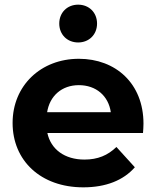

<svg xmlns="http://www.w3.org/2000/svg" viewBox="-20 -796 669 823"><path d="M182 -315C193 -385 245 -431 318 -431C392 -431 445 -385 455 -315ZM337 7C434 7 509 -23 558 -79L479 -166C442 -130 399 -112 342 -112C257 -112 198 -156 183 -226H593C594 -238 595 -255 595 -266C595 -438 476 -544 318 -544C155 -544 34 -429 34 -269C34 -108 154 7 337 7ZM315 -614C362 -614 396 -648 396 -695C396 -742 362 -776 315 -776C268 -776 234 -742 234 -695C234 -648 268 -614 315 -614Z"/></svg>

Font: Montserrat-Alt1
Style: Bold
Weight: 700
Designer: Differentunic
Foundry: Differentunic
Version: Version 7.222